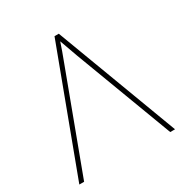

<svg xmlns="http://www.w3.org/2000/svg" viewBox="-166 -843 931 973"><g transform="rotate(-30 300.0 -357.0)"><path d="M287 -714H312L580 0H552L337 -571Q309 -647 299 -677Q284 -631 261 -571L48 0H20Z"/></g></svg>

Font: Noto Sans Mono UI Thin
Style: Regular
Weight: 250
Monospace: yes
Designer: Monotype Design team
Foundry: Monotype Imaging Inc.
Version: Version 1.000